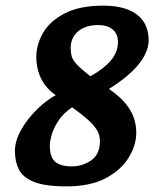

<svg xmlns="http://www.w3.org/2000/svg" viewBox="-20 -650 556 682"><path d="M216 12Q140 12 100.5 -4Q61 -20 47 -48Q33 -76 33 -113Q33 -150 55.5 -189.5Q78 -229 112 -262Q146 -295 178 -312Q144 -335 126.5 -370Q109 -405 109 -449Q109 -491 132.5 -532.5Q156 -574 209 -602Q262 -630 348 -630Q398 -630 434 -616Q470 -602 489 -574.5Q508 -547 508 -506Q508 -483 495 -456Q482 -429 451.5 -398.5Q421 -368 367 -334Q416 -301 440 -263Q464 -225 464 -178Q464 -134 437 -90Q410 -46 355.5 -17Q301 12 216 12ZM235 -59Q273 -59 304 -80.5Q335 -102 335 -149Q335 -172 322.5 -191Q310 -210 287.5 -229Q265 -248 236 -269Q203 -246 186 -219Q169 -192 163 -169.5Q157 -147 157 -134Q157 -91 176.5 -75Q196 -59 235 -59ZM301 -379Q348 -405 373.5 -435Q399 -465 399 -501Q399 -520 391 -533Q383 -546 367.5 -553.5Q352 -561 327 -561Q299 -561 277 -551Q255 -541 243 -522.5Q231 -504 231 -480Q231 -464 234.5 -450.5Q238 -437 253 -421Q268 -405 301 -379Z"/></svg>

Font: Manuale ExtraBold
Style: Italic
Weight: 800
Italic angle: -11°
Designer: Eduardo Tunni / Pablo Cosgaya
Foundry: Eduardo Tunni / Pablo Cosgaya
Version: Version 1.002